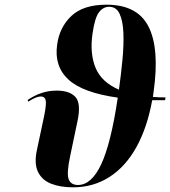

<svg xmlns="http://www.w3.org/2000/svg" viewBox="-20 -790 727 820"><path d="M292 10Q237 10 198 -5.5Q159 -21 142 -56.5Q125 -92 138 -151L169 -297Q179 -347 175 -362.5Q171 -378 154 -378Q135 -378 101 -356L98 -363Q126 -382 156.5 -392.5Q187 -403 222 -403Q277 -403 302 -376Q327 -349 311 -273L280 -125Q264 -51 273 -25.5Q282 0 313 0Q371 0 412.5 -89Q454 -178 483 -373Q333 -394 272 -450.5Q211 -507 224 -599Q234 -674 285 -722Q336 -770 435 -770Q567 -770 614.5 -676Q662 -582 636 -398Q635 -387 633 -376Q658 -374 687 -374L685 -362Q657 -362 630 -362Q609 -246 563 -162.5Q517 -79 448 -34.5Q379 10 292 10ZM375 -646Q363 -560 388.5 -499.5Q414 -439 488 -407Q497 -472 503 -535Q509 -598 507 -649Q505 -700 491 -730.5Q477 -761 446 -761Q421 -761 403 -738Q385 -715 375 -646Z"/></svg>

Font: Noto Serif Display ExtraCondensed ExtraBold
Style: Italic
Weight: 800
Width: 2
Italic angle: -12°
Designer: Monotype Design Team
Foundry: Monotype Imaging Inc.
Version: Version 2.009